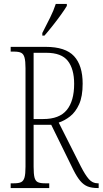

<svg xmlns="http://www.w3.org/2000/svg" viewBox="-20 -951 519 971"><path d="M34 0V-24H51Q75 -24 87 -30Q99 -36 104 -53.5Q109 -71 109 -108V-606Q109 -642 104 -660Q99 -678 87 -684Q75 -690 51 -690H34V-714H211Q311 -714 354.5 -667Q398 -620 398 -528Q398 -463 380 -423.5Q362 -384 334.5 -362.5Q307 -341 277 -331L389 -109Q411 -66 429.5 -45Q448 -24 474 -24H479V0H474Q444 0 423.5 -8Q403 -16 386 -36Q369 -56 351 -92L239 -320H150V-108Q150 -71 154.5 -53.5Q159 -36 171 -30Q183 -24 207 -24H229V0ZM199 -349Q280 -349 317.5 -394.5Q355 -440 355 -527Q355 -602 323 -643Q291 -684 214 -684H150V-349ZM194 -784Q216 -827 233.5 -862Q251 -897 262 -931H318V-921Q308 -904 289 -877.5Q270 -851 247.5 -822.5Q225 -794 205 -771H194Z"/></svg>

Font: Noto Serif Myanmar ExtraCondensed ExtraLight
Style: Regular
Weight: 200
Width: 2
Designer: Ben Mitchell and the Monotype Design Team
Foundry: Monotype Imaging Inc.
Version: Version 2.106; ttfautohint (v1.8.4.7-5d5b)